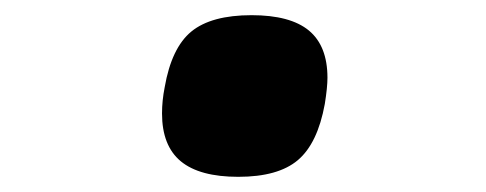

<svg xmlns="http://www.w3.org/2000/svg" viewBox="-20 -413 640 253"><path d="M193.5 -263.5Q193.5 -280.5 197 -298Q206 -350 232.2 -371.5Q258.5 -393 311.5 -393Q362.5 -393 387 -372.8Q411.5 -352.5 411.5 -310.5Q411.5 -298 408 -276Q398.5 -224 372.5 -202Q346.5 -180 294 -180Q243 -180 218.2 -200.5Q193.5 -221 193.5 -263.5Z"/></svg>

Font: JuliaMono Black
Style: Italic
Weight: 900
Italic angle: -9°
Monospace: yes
Designer: cormullion
Foundry: corm
Version: Version 0.057; ttfautohint (v1.8.4)